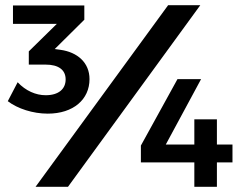

<svg xmlns="http://www.w3.org/2000/svg" viewBox="-20 -720 936 740"><path d="M752 -700H628L117 0H242ZM213 -528 191 -531 305 -644V-699H30V-628H199L91 -522V-471H156C205 -471 233 -451 233 -414C233 -377 206 -353 156 -353C118 -353 79 -370 48 -403L10 -330C48 -301 107 -282 164 -282C263 -282 325 -337 325 -415C325 -479 278 -519 213 -528ZM755 -415H664L523 -159V-94H729V0H816V-94H876V-163H816V-260H729V-163H619Z"/></svg>

Font: Montserrat_SPRD_medium Medium
Style: Regular
Weight: 400
Designer: Julieta Ulanovsky edited by Nelly Hempel
Foundry: Julieta Ulanovsky
Version: Version 4.000;PS 004.000;hotconv 1.0.88;makeotf.lib2.5.64775